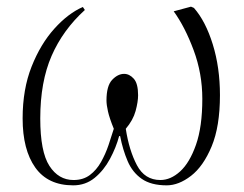

<svg xmlns="http://www.w3.org/2000/svg" viewBox="-20 -543 732 577"><path d="M200 14Q124 14 86 -39.5Q48 -93 48 -187Q48 -275 75 -343Q102 -411 143.5 -457Q185 -503 229 -522L235 -513Q169 -453 135 -375Q101 -297 101 -187Q101 -87 128.5 -44.5Q156 -2 201 -2Q230 -2 250 -17Q270 -32 283.5 -56Q297 -80 306 -106.5Q315 -133 322 -156Q309 -188 304.5 -208Q300 -228 300 -241Q300 -285 317 -303Q334 -321 353 -321Q369 -321 382 -306.5Q395 -292 395 -257Q395 -237 387.5 -209.5Q380 -182 358 -156Q368 -91 391.5 -46.5Q415 -2 462 -2Q493 -2 521.5 -28Q550 -54 569 -108Q588 -162 588 -246Q588 -322 562 -392Q536 -462 502 -509L554 -523L563 -519Q598 -479 619.5 -409.5Q641 -340 641 -257Q641 -163 616 -103Q591 -43 554 -14.5Q517 14 481 14Q434 14 406 -5.5Q378 -25 363.5 -59Q349 -93 341 -134H338Q329 -100 310.5 -65.5Q292 -31 264.5 -8.5Q237 14 200 14Z"/></svg>

Font: Literata 72pt ExtraLight
Style: Italic
Weight: 200
Italic angle: -2°
Designer: Latin by Veronika Burian and Jose Scaglione. Greek by Irene Vlachou. Cyrillic by Vera Evstafieva
Foundry: TypeTogether
Version: Version 3.002